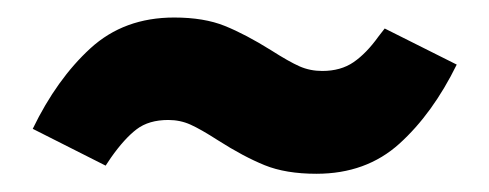

<svg xmlns="http://www.w3.org/2000/svg" viewBox="-20 -429 553 217"><path d="M337.6 -232.6Q303 -232.6 279.1 -242.3Q255.2 -252 226.4 -270.4Q206.8 -283 195.2 -288.2Q183.6 -293.4 170.2 -293.4Q148.2 -293.4 134.4 -282.9Q120.6 -272.4 105.4 -250.8L99.4 -241.8L17 -283.4Q44.2 -339.6 82.2 -374.4Q120.2 -409.2 176.8 -409.2Q210.6 -409.2 234.1 -399.7Q257.6 -390.2 286.4 -372.2Q306.8 -359.2 318.6 -354Q330.4 -348.8 344.2 -348.8Q365.2 -348.8 379.7 -358.8Q394.2 -368.8 407.8 -387.8L414.8 -396.8L496.2 -356Q469 -300.6 431.4 -266.6Q393.8 -232.6 337.6 -232.6Z"/></svg>

Font: Firava
Style: Regular
Weight: 400
Designer: Carrois Corporate & Edenspiekermann AG
Foundry: Greg Finn Gibson
Version: Version 5.000